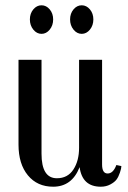

<svg xmlns="http://www.w3.org/2000/svg" viewBox="-20 -696 484 726"><path d="M366 -74Q366 -40 387 -40Q408 -40 420 -72L439 -68Q439 -60 433.5 -43.5Q428 -27 420.5 -17Q413 -7 397 1.5Q381 10 361 10Q291 10 281 -64Q252 10 181 10Q121 10 85.5 -33Q50 -76 50 -149V-470H137V-115Q137 -22 195 -22Q236 -22 257.5 -55Q279 -88 279 -137V-470H366ZM245 -622.5Q245 -645 258 -660.5Q271 -676 289 -676Q307 -676 320 -660.5Q333 -645 333 -622.5Q333 -600 320 -584Q307 -568 289 -568Q271 -568 258 -584Q245 -600 245 -622.5ZM93 -622.5Q93 -645 106 -660.5Q119 -676 137 -676Q155 -676 168 -660.5Q181 -645 181 -622.5Q181 -600 168 -584Q155 -568 137 -568Q119 -568 106 -584Q93 -600 93 -622.5Z"/></svg>

Font: Trochut
Style: Regular
Weight: 400
Designer: Andreu Balius
Foundry: Andreu Balius
Version: Version 1.001